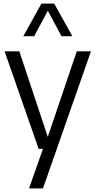

<svg xmlns="http://www.w3.org/2000/svg" viewBox="-20 -828 532 1068"><path d="M141.5 220 219 0 242 -55.5 407 -542.5H486L219 220ZM195 0 5.5 -542.5H87.5L268 0ZM109.5 -626.5 210.5 -808H281.5L382.5 -626.5H322L239 -781.5H253L170 -626.5Z"/></svg>

Font: Encode Sans SemiCondensed
Style: Regular
Weight: 400
Width: 4
Designer: Multiple Designers
Foundry: Impallari Type
Version: Version 3.002